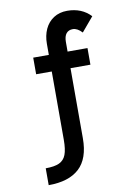

<svg xmlns="http://www.w3.org/2000/svg" viewBox="-100 -780 759 1059"><g transform="rotate(-10 280.0 -250.0)"><path d="M210.5 -18V-400H123V-493H210.5V-555Q210.5 -601 227.2 -637.2Q244 -673.5 276 -694.2Q308 -715 352 -715Q433 -715 483.5 -661.5L416.5 -582Q390.5 -610 365 -610Q341 -610 328.2 -594Q315.5 -578 315.5 -547V-493H427V-400H315.5V-7.5Q315.5 106.5 256.8 160.5Q198 214.5 85 214.5V120Q134.5 120 161.2 107.5Q188 95 199.2 65.8Q210.5 36.5 210.5 -18Z"/></g></svg>

Font: HK Grotesk
Style: Bold
Weight: 700
Designer: Alfredo Marco Pradil
Foundry: Hanken Design Co.
Version: Version 3.001